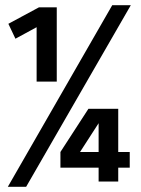

<svg xmlns="http://www.w3.org/2000/svg" viewBox="-20 -714 540 734"><path d="M480 -694 80 0H10L409 -694ZM120 -402V-610L39 -566L12 -623L129 -686H197V-402ZM476 -73H432V-20H357V-73H211V-133L318 -298H432V-133H476ZM357 -243 286 -133H357Z"/></svg>

Font: D2Coding
Style: Regular
Weight: 400
Monospace: yes
Designer: Yong-Rak Park; Jeong-Hwan Yoon; Sang-Min Lee;
Foundry: NHN Corporation
Version: Version 1.3.2; Build 20180524